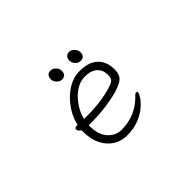

<svg xmlns="http://www.w3.org/2000/svg" viewBox="-105 -905 1211 1211"><g transform="rotate(-45 500.0 -300.0)"><path d="M588 -524Q569 -524 554 -540Q539 -556 539 -574Q539 -616 578 -616Q595 -616 610.5 -600Q626 -584 626 -564Q626 -524 588 -524ZM422 -524Q403 -524 388 -540Q373 -556 373 -574Q373 -616 412 -616Q429 -616 444.5 -600Q460 -584 460 -564Q460 -524 422 -524ZM337 -201V-198Q337 -116 374.5 -75Q412 -34 463 -34Q528 -34 581.5 -57.5Q635 -81 675 -124Q687 -137 696 -137Q704 -137 704 -127Q704 -118 689 -95Q674 -72 644.5 -46.5Q615 -21 569.5 -2.5Q524 16 463 16Q412 16 371.5 -9.5Q331 -35 307 -82.5Q283 -130 283 -195V-210Q262 -224 262 -240Q262 -252 279 -252Q281 -252 285.5 -252.5Q290 -253 290 -253Q296 -289 317.5 -329Q339 -369 372 -404Q405 -439 447 -461.5Q489 -484 538 -484Q599 -484 635 -463Q671 -442 686.5 -409Q702 -376 702 -340Q702 -311 695 -292Q688 -273 667.5 -259.5Q647 -246 607 -233Q562 -220 497 -210.5Q432 -201 349 -201ZM365 -250Q441 -250 494.5 -258Q548 -266 582 -276Q613 -285 626.5 -293Q640 -301 644 -312Q648 -323 648 -341Q648 -385 619 -410.5Q590 -436 537 -436Q500 -436 467 -417.5Q434 -399 408.5 -370Q383 -341 366 -309Q349 -277 344 -250Z"/></g></svg>

Font: Moon Stars Kai HW Light
Style: Regular
Weight: 300
Designer: GuiWonder
Version: Version 1.101